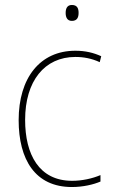

<svg xmlns="http://www.w3.org/2000/svg" viewBox="-20 -742 454 772"><path d="M269 -722C249 -722 244 -706 244 -690C244 -673 250 -658 269 -658C290 -658 296 -672 296 -690C296 -706 292 -722 269 -722ZM269 10C314 10 356 0 384 -12V-38C351 -24 310 -15 270 -15C137 -15 81 -121 81 -260C81 -416 159 -513 283 -513C316 -513 349 -507 381 -492L387 -516C356 -530 323 -538 283 -538C141 -538 55 -429 55 -259C55 -101 121 10 269 10Z"/></svg>

Font: Noto Sans Arabic UI SmCn Th
Style: Regular
Weight: 100
Width: 4
Designer: Monotype Design Team, Nadine Chahine and Nizar Qandah
Foundry: Monotype Imaging Inc.
Version: Version 2.010